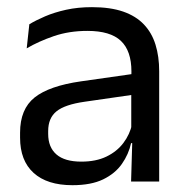

<svg xmlns="http://www.w3.org/2000/svg" viewBox="-20 -520 534 550"><path d="M355.5 0 359 -118.5 356 -131V-286.5L356.5 -315Q356.5 -374.5 326.2 -403Q296 -431.5 230.5 -431.5Q178 -431.5 134.2 -416.5Q90.5 -401.5 56.5 -381.5L64 -450.5Q83 -462 109.2 -473.2Q135.5 -484.5 169.2 -492Q203 -499.5 243.5 -499.5Q296 -499.5 332.8 -486.8Q369.5 -474 392.2 -450Q415 -426 425.5 -392Q436 -358 436 -316V0ZM187.5 10.5Q115 10.5 76.2 -24.8Q37.5 -60 37.5 -125.5V-140Q37.5 -207.5 79.2 -240.8Q121 -274 212 -287L366.5 -309L371 -250L222 -228.5Q166 -220.5 142 -201.2Q118 -182 118 -144.5V-136.5Q118 -98 141.8 -77.5Q165.5 -57 213 -57Q255 -57 285 -71.5Q315 -86 333.5 -110.5Q352 -135 358.5 -165L371 -110H355.5Q348.5 -78 329.2 -50.5Q310 -23 275.5 -6.2Q241 10.5 187.5 10.5Z"/></svg>

Font: Anek Latin Medium
Style: Regular
Weight: 400
Version: Version 1.003